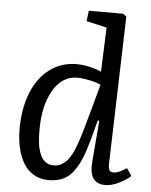

<svg xmlns="http://www.w3.org/2000/svg" viewBox="-55 -812 684 871"><g transform="rotate(5 287.5 -376.5)"><path d="M465.8 -85.9Q464.8 -63 470.5 -54.4Q476.1 -45.9 492.2 -45.9Q511.2 -45.9 548.8 -70.8L571.8 -37.1Q552.7 -19 519 -2.4Q485.4 14.2 457 14.2Q380.4 14.2 389.2 -85.9L404.8 -273.9L397.9 -274.9L375 -189Q360.4 -135.3 345.9 -100.1Q331.5 -64.9 311.3 -37.8Q291 -10.7 263.7 1.7Q236.3 14.2 199.2 14.2Q160.2 14.2 130.6 -3.2Q101.1 -20.5 83.3 -51.3Q65.4 -82 56.6 -121.1Q47.9 -160.2 47.9 -206.1Q47.9 -298.8 76.4 -370.4Q105 -441.9 158 -481.4Q210.9 -521 280.8 -521Q309.1 -521 341.6 -513.4Q374 -505.9 393.1 -496.1L400.9 -698.2L308.1 -719.2L314 -767.1H470.2L485.8 -755.9ZM214.8 -54.2Q226.1 -54.2 236.1 -56.6Q246.1 -59.1 255.1 -65.2Q264.2 -71.3 271.5 -77.9Q278.8 -84.5 286.4 -96.7Q293.9 -108.9 299.6 -118.9Q305.2 -128.9 311.8 -147Q318.4 -165 323 -178.5Q327.6 -191.9 334.5 -215.1Q341.3 -238.3 345.9 -254.9Q350.6 -271.5 358.4 -299.8Q361.3 -310.5 362.8 -315.9L396 -437Q377.9 -446.3 345.2 -453.1Q312.5 -460 289.1 -460Q219.7 -460 179 -390.1Q138.2 -320.3 138.2 -210.9Q138.2 -197.3 138.4 -188.7Q138.7 -180.2 140.1 -161.9Q141.6 -143.6 144 -131.3Q146.5 -119.1 152.3 -103.3Q158.2 -87.4 166 -77.6Q173.8 -67.9 186.3 -61Q198.7 -54.2 214.8 -54.2Z"/></g></svg>

Font: Literata Book
Style: Italic
Weight: 400
Italic angle: -3°
Designer: Latin by Veronika Burian and Jose Scaglione. Greek by Irene Vlachou. Cyrillic by Vera Evstafieva
Foundry: TypeTogether
Version: Version 1.003;PS 001.003;hotconv 1.0.88;makeotf.lib2.5.64775